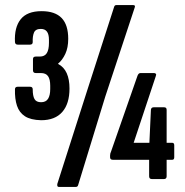

<svg xmlns="http://www.w3.org/2000/svg" viewBox="-20 -706 728 757"><path d="M142 -232Q101 -233 78.5 -247.5Q56 -262 47 -289Q38 -316 39 -354Q39 -364 50 -364H98Q109 -364 109 -354Q109 -328 116 -315.5Q123 -303 142 -303Q161 -303 169.5 -316.5Q178 -330 178 -355V-368Q178 -393 169.5 -405.5Q161 -418 141 -418H121Q110 -418 110 -429V-473Q110 -483 121 -483H137Q156 -483 164.5 -496.5Q173 -510 173 -537V-549Q173 -571 165 -581.5Q157 -592 141 -592Q120 -592 114 -577.5Q108 -563 109 -540Q109 -530 98 -530H50Q40 -530 39 -540Q36 -598 61.5 -630Q87 -662 144 -662Q197 -662 223 -635Q249 -608 249 -553Q249 -518 237.5 -493.5Q226 -469 209 -455V-454Q232 -442 243 -417.5Q254 -393 254 -357Q254 -297 225.5 -264.5Q197 -232 142 -232ZM212 31Q204 31 206 19L323 -347L430 -679Q432 -686 439 -686H505Q515 -686 511 -676L395 -325L288 24Q286 31 279 31ZM579 0Q568 0 568 -11V-76H425Q414 -76 414 -86V-93Q414 -97 415 -101Q416 -105 418 -109L522 -407Q526 -418 534 -418H587Q592 -418 594.5 -415Q597 -412 594 -405L507 -143H569L575 -273Q576 -283 586 -283H627Q637 -283 637 -273V-143H659Q667 -143 667 -133V-86Q667 -76 659 -76H637V-11Q637 0 626 0Z"/></svg>

Font: Sofia Sans Extra Condensed SemiBold
Style: Regular
Weight: 600
Designer: Botio Nikoltchev, Ani Petrova
Foundry: lettersoup
Version: Version 4.101